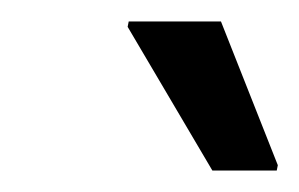

<svg xmlns="http://www.w3.org/2000/svg" viewBox="-20 -745 279 179"><path d="M178 -586 99 -720 100 -725H186L239 -591L238 -586Z"/></svg>

Font: Saira Semi Condensed
Style: Italic
Weight: 400
Width: 4
Italic angle: -12°
Designer: Hector Gatti with collaboration of the Omnibus-Type team
Foundry: Omnibus-Type
Version: Version 1.001; ttfautohint (v1.8)